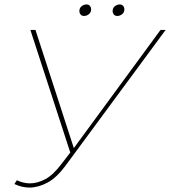

<svg xmlns="http://www.w3.org/2000/svg" viewBox="-20 -835 767 866"><path d="M359 -763Q349 -763 343.5 -769.8Q338 -776.5 338 -785Q338 -799 348.2 -807Q358.5 -815 370 -815Q380 -815 385.5 -808.2Q391 -801.5 391 -793Q391 -779 380.8 -771Q370.5 -763 359 -763ZM509 -763Q499 -763 493.5 -769.8Q488 -776.5 488 -785Q488 -799 498.2 -807Q508.5 -815 520 -815Q530 -815 535.5 -808.2Q541 -801.5 541 -793Q541 -779 530.8 -771Q520.5 -763 509 -763ZM56 -22Q86 -8 115 -8Q149 -8 184.5 -27Q220 -46 256 -94L297 -147L117 -700H140L313 -167L704 -700H727L275 -87Q235 -33 193.5 -11Q152 11 113 11Q79 11 45 -5Z"/></svg>

Font: Argentum Sans Thin
Style: Italic
Weight: 100
Italic angle: -11°
Designer: Julieta Ulanovsky (font), Cristiano Sobral (main changes and remaster)
Foundry: Julieta Ulanovsky (font), Cristiano Sobral (main changes and remaster)
Version: Version 2.007;June 15, 2022;FontCreator 14.0.0.2814 64-bit; 